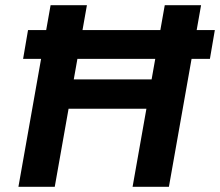

<svg xmlns="http://www.w3.org/2000/svg" viewBox="-20 -720 848 740"><path d="M69 -493 88 -604H808L789 -493ZM491 0 615 -700H755L631 0ZM51 0 175 -700H315L191 0ZM225 -301 246 -414H588L568 -301Z"/></svg>

Font: DM Sans 10pt ExtraBold
Style: Italic
Weight: 800
Italic angle: -10°
Version: Version 4.004;gftools[0.9.30]